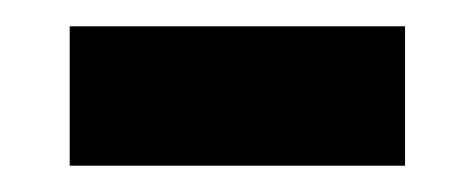

<svg xmlns="http://www.w3.org/2000/svg" viewBox="-20 -341 360 146"><path d="M33 -215H288V-321H33Z"/></svg>

Font: Noto Sans Georgian SemiBold
Style: Regular
Weight: 600
Designer: Monotype Design Team, Akaki Razmadze
Foundry: Google LLC
Version: Version 2.005